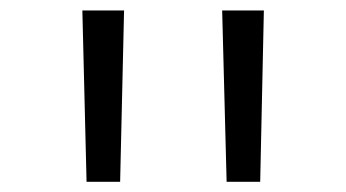

<svg xmlns="http://www.w3.org/2000/svg" viewBox="-20 -750 660 366"><path d="M209 -403.5 216.5 -730H137L145 -403.5ZM476 -403.5 483 -730H403.5L412 -403.5Z"/></svg>

Font: Monaspace Neon Light
Style: Regular
Weight: 300
Designer: Riley Cran & the Lettermatic Team
Foundry: Lettermatic
Version: Version 1.200 (Monaspace Neon)